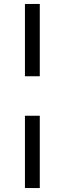

<svg xmlns="http://www.w3.org/2000/svg" viewBox="-20 -800 327 970"><path d="M181 150H106V-215.2H181ZM181 -414.8H106V-780H181Z"/></svg>

Font: Mohave Light
Style: Regular
Weight: 300
Designer: Gumpita Rahayu
Foundry: Tokotype
Version: Version 2.003